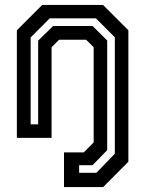

<svg xmlns="http://www.w3.org/2000/svg" viewBox="-20 -560 590 780"><path d="M240 200V59H320.5L360.5 18.5V-368L330 -398.5H220L189.5 -368V0H48.5V-437L151.5 -540H398.5L501.5 -437V97L399 200ZM301.5 142H371.5L446.5 64.5V-408.5L369.5 -485.5H182L104.5 -408V-55H135V-395L196 -454.5H356L415.5 -395.5V50L356 111H301.5Z"/></svg>

Font: Tourney Condensed SemiBold
Style: Regular
Weight: 600
Width: 3
Designer: Tyler Finck
Foundry: Etcetera Type Co
Version: Version 1.010; ttfautohint (v1.8.3)